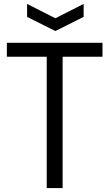

<svg xmlns="http://www.w3.org/2000/svg" viewBox="-20 -958 557 978"><path d="M118 -938 262 -865 406 -938V-872L262 -800L118 -872ZM218 -669H15V-740H502V-669H299V0H218Z"/></svg>

Font: Encode Sans Condensed
Style: Regular
Weight: 400
Designer: Pablo Impallari, Andres Torresi
Foundry: Pablo Impallari, Andres Torresi
Version: Version 1.000; ttfautohint (v1.00) -l 8 -r 50 -G 200 -x 14 -